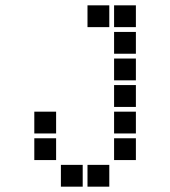

<svg xmlns="http://www.w3.org/2000/svg" viewBox="-20 -511 640 722"><path d="M310 -491Q309 -491 309 -491Q309 -491 309 -490V-410Q309 -409 309 -409Q309 -409 310 -409H390Q391 -409 391 -409Q391 -409 391 -410V-490Q391 -491 391 -491Q391 -491 390 -491ZM410 -491Q409 -491 409 -491Q409 -491 409 -490V-410Q409 -409 409 -409Q409 -409 410 -409H490Q491 -409 491 -409Q491 -409 491 -410V-490Q491 -491 491 -491Q491 -491 490 -491ZM410 -391Q409 -391 409 -391Q409 -391 409 -390V-310Q409 -309 409 -309Q409 -309 410 -309H490Q491 -309 491 -309Q491 -309 491 -310V-390Q491 -391 491 -391Q491 -391 490 -391ZM410 -291Q409 -291 409 -291Q409 -291 409 -290V-210Q409 -209 409 -209Q409 -209 410 -209H490Q491 -209 491 -209Q491 -209 491 -210V-290Q491 -291 491 -291Q491 -291 490 -291ZM410 -191Q409 -191 409 -191Q409 -191 409 -190V-110Q409 -109 409 -109Q409 -109 410 -109H490Q491 -109 491 -109Q491 -109 491 -110V-190Q491 -191 491 -191Q491 -191 490 -191ZM110 -91Q109 -91 109 -91Q109 -91 109 -90V-10Q109 -9 109 -9Q109 -9 110 -9H190Q191 -9 191 -9Q191 -9 191 -10V-90Q191 -91 191 -91Q191 -91 190 -91ZM410 -91Q409 -91 409 -91Q409 -91 409 -90V-10Q409 -9 409 -9Q409 -9 410 -9H490Q491 -9 491 -9Q491 -9 491 -10V-90Q491 -91 491 -91Q491 -91 490 -91ZM110 9Q109 9 109 9Q109 9 109 10V90Q109 91 109 91Q109 91 110 91H190Q191 91 191 91Q191 91 191 90V10Q191 9 191 9Q191 9 190 9ZM410 9Q409 9 409 9Q409 9 409 10V90Q409 91 409 91Q409 91 410 91H490Q491 91 491 91Q491 91 491 90V10Q491 9 491 9Q491 9 490 9ZM210 109Q209 109 209 109Q209 109 209 110V190Q209 191 209 191Q209 191 210 191H290Q291 191 291 191Q291 191 291 190V110Q291 109 291 109Q291 109 290 109ZM310 109Q309 109 309 109Q309 109 309 110V190Q309 191 309 191Q309 191 310 191H390Q391 191 391 191Q391 191 391 190V110Q391 109 391 109Q391 109 390 109Z"/></svg>

Font: Doto ExtraBold
Style: Regular
Weight: 800
Monospace: yes
Version: Version 1.000